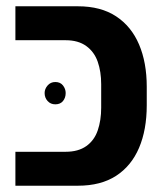

<svg xmlns="http://www.w3.org/2000/svg" viewBox="-20 -591 525 611"><path d="M29 0V-108H189Q229 -108 254.5 -126Q280 -144 291 -176Q302 -208 302 -248V-323Q302 -363 291 -394.5Q280 -426 254.5 -444.5Q229 -463 189 -463H29V-571H228Q301 -571 349.5 -539Q398 -507 422.5 -449.5Q447 -392 447 -315V-256Q447 -178 422.5 -120.5Q398 -63 349.5 -31.5Q301 0 228 0ZM156 -330Q172 -330 180.5 -319Q189 -308 189 -295Q189 -280 180.5 -269.5Q172 -259 156 -259Q141 -259 131.5 -269.5Q122 -280 122 -295Q122 -308 131.5 -319Q141 -330 156 -330Z"/></svg>

Font: Assistant ExtraLight
Style: Bold
Weight: 700
Version: Version 3.000